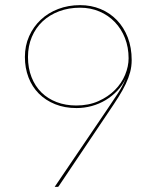

<svg xmlns="http://www.w3.org/2000/svg" viewBox="-20 -728 620 748"><path d="M395 -298Q420 -335 439 -363.8Q458 -392.5 469.5 -422Q457 -395.5 436.8 -374.2Q416.5 -353 391.5 -338Q366.5 -323 337.5 -315Q308.5 -307 278 -307Q232 -307 194.8 -322Q157.5 -337 131.2 -363.5Q105 -390 91 -426.5Q77 -463 77 -506Q77 -550 93.5 -587Q110 -624 138.8 -651Q167.5 -678 206.8 -693Q246 -708 292 -708Q335 -708 371.8 -692.8Q408.5 -677.5 435.5 -649.5Q462.5 -621.5 477.8 -582Q493 -542.5 493 -494Q493 -469.5 487 -447Q481 -424.5 469.8 -400.8Q458.5 -377 442 -350.8Q425.5 -324.5 404 -293L209 -3Q207.5 -0.5 206 -0.2Q204.5 0 203 0H193ZM481 -501Q481 -543.5 466.8 -579.8Q452.5 -616 427.2 -642.2Q402 -668.5 367.5 -683.2Q333 -698 292 -698Q247.5 -698 210.2 -684Q173 -670 146 -644.8Q119 -619.5 104 -584Q89 -548.5 89 -506Q89 -462.5 102.8 -427.5Q116.5 -392.5 141.2 -368Q166 -343.5 200.8 -330.2Q235.5 -317 277 -317Q325.5 -317 363.5 -334Q401.5 -351 427.8 -377.5Q454 -404 467.5 -436.8Q481 -469.5 481 -501Z"/></svg>

Font: Lato Hairline
Style: Regular
Weight: 100
Designer: Lukasz Dziedzic
Foundry: tyPoland Lukasz Dziedzic
Version: Version 2.007; 2014-02-27